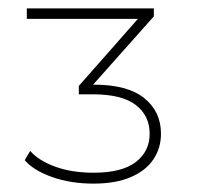

<svg xmlns="http://www.w3.org/2000/svg" viewBox="-20 -762 470 458"><path d="M203 -324Q148 -324 103.5 -340Q59 -356 39 -380L52 -402Q72 -379 111.5 -364.5Q151 -350 203 -350Q271 -350 304 -375.5Q337 -401 337 -443Q337 -486 304 -511.5Q271 -537 202 -537H168V-557L309 -717H44V-742H347V-723L202 -560H205Q284 -560 324 -528Q364 -496 364 -443Q364 -409 346 -382Q328 -355 292 -339.5Q256 -324 203 -324Z"/></svg>

Font: Montserrat Thin ExtraLight
Style: Regular
Weight: 250
Version: Version 9.000